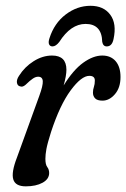

<svg xmlns="http://www.w3.org/2000/svg" viewBox="-20 -634 436 662"><path d="M50.5 -336Q40.5 -337.5 38.5 -348.2Q36.5 -359 45.5 -372.5Q65 -403.5 96 -423Q127 -442.5 159.5 -442.5Q209 -442.5 209 -393.5Q209 -373.5 199.5 -339.5Q232.5 -393 267 -417.8Q301.5 -442.5 332.5 -442.5Q362 -442.5 378.8 -423Q395.5 -403.5 395.5 -368.5Q395.5 -331.5 376.2 -309.2Q357 -287 333.5 -287Q315.5 -287 308 -294.8Q300.5 -302.5 300.5 -314.5Q300.5 -325.5 303.8 -334.5Q307 -343.5 307 -356.5Q307 -372.5 288 -372.5Q260.5 -372.5 223.5 -322.2Q186.5 -272 156 -179Q143.5 -139.5 140 -120.2Q136.5 -101 136.5 -86.5Q136.5 -66.5 143 -58Q149.5 -49.5 149.5 -37.5Q149.5 -16.5 126.8 -4Q104 8.5 69 8.5Q33 8.5 25.8 -15.5Q18.5 -39.5 38.5 -91L115.5 -303.5Q128.5 -339 127.5 -354.2Q126.5 -369.5 111.5 -369.5Q103 -369.5 93.5 -363.2Q84 -357 68 -341.5Q58 -333 50.5 -336ZM275 -551.5Q224 -551.5 184.5 -489.5Q172.5 -474 161 -474Q152.5 -474 149.2 -481.2Q146 -488.5 150.5 -502Q167 -554 206.5 -584Q246 -614 292 -614Q337.5 -614 360.2 -583.2Q383 -552.5 371.5 -499.5Q366.5 -474 348 -474Q335.5 -474 332.5 -489.5Q331 -551.5 275 -551.5Z"/></svg>

Font: Fraunces 144pt SuperSoft
Style: Italic
Weight: 400
Italic angle: -16°
Version: Version 1.000;[b76b70a41]